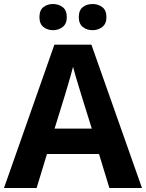

<svg xmlns="http://www.w3.org/2000/svg" viewBox="-20 -940 730 960"><path d="M526.9 0 475.1 -169.9H214.8L163.1 0H0L252 -716.8H437L689.9 0ZM439 -296.9 387.2 -462.9Q382.3 -479.5 374.3 -505.6Q366.2 -531.7 358.2 -558.8Q350.1 -585.9 345.2 -606Q340.3 -585.9 331.8 -556.4Q323.2 -526.9 315.4 -500.5Q307.6 -474.1 304.2 -462.9L252.9 -296.9ZM177.2 -854Q177.2 -888.7 197 -904.3Q216.8 -919.9 245.1 -919.9Q272.9 -919.9 293.5 -904.3Q314 -888.7 314 -854Q314 -821.3 293.5 -805.2Q272.9 -789.1 245.1 -789.1Q216.8 -789.1 197 -805.2Q177.2 -821.3 177.2 -854ZM374 -854Q374 -888.7 393.8 -904.3Q413.6 -919.9 442.9 -919.9Q470.7 -919.9 491.5 -904.3Q512.2 -888.7 512.2 -854Q512.2 -821.3 491.5 -805.2Q470.7 -789.1 442.9 -789.1Q413.6 -789.1 393.8 -805.2Q374 -821.3 374 -854Z"/></svg>

Font: Open Sans
Style: Bold
Weight: 700
Designer: Monotype Design Team
Foundry: Monotype Imaging Inc.
Version: Version 3.000; ttfautohint (v1.8.4)